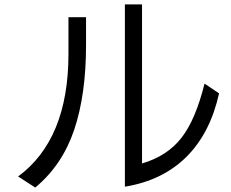

<svg xmlns="http://www.w3.org/2000/svg" viewBox="-20 -802 1040 864"><path d="M61.5 -7.8Q288.1 -174.8 288.1 -559.6V-724.6H367.2V-599.6Q367.2 -377 314 -218.3Q260.7 -59.6 138.7 42ZM542 38.1V-782.2H619.1V-66.4Q732.4 -99.6 796.4 -181.6Q860.4 -263.7 900.4 -425.8L965.8 -381.8Q925.8 -202.1 818.4 -95.7Q710.9 10.7 542 38.1Z"/></svg>

Font: GenEi M Gothic v2 Regular
Style: Regular
Weight: 400
Version: Version 2.0